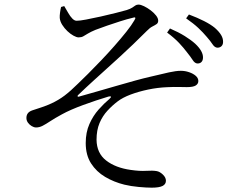

<svg xmlns="http://www.w3.org/2000/svg" viewBox="-20 -781 1040 852"><path d="M944.6 -569.4Q932.8 -569.8 923.2 -584.4Q913.6 -599.1 897.6 -617.3Q881.3 -636.8 860.2 -656.7Q839.2 -676.5 805.9 -699.6L818.4 -716.7Q855.8 -702.6 885.4 -687.6Q914.9 -672.6 933.4 -657.4Q952.5 -640.4 961.4 -625.3Q970.3 -610.2 969.9 -594.7Q969.7 -582.5 962.5 -575.8Q955.3 -569.2 944.6 -569.4ZM856.4 -499.3Q844.7 -499.5 835.1 -514.5Q825.5 -529.5 810.4 -548.1Q795.1 -568.6 774.5 -590.5Q754 -612.3 721.6 -636.5L734.3 -654.6Q772.1 -638.3 800 -620.9Q827.9 -603.5 846.1 -587.1Q881.5 -553.9 880.8 -525.3Q880.6 -512.8 874 -505.9Q867.5 -499.1 856.4 -499.3ZM653.2 51.8Q629.8 51.8 595.3 48.6Q560.8 45.4 531.7 38.4Q485.9 27.1 446.8 4.1Q407.7 -19 384 -56Q360.4 -93 360.4 -146.1Q360.4 -193.8 376.8 -230.6Q393.1 -267.4 417.7 -295Q442.2 -322.5 466.2 -342.5Q473.6 -349.2 472.1 -352Q470.6 -354.8 461 -352.4Q406.6 -336.1 349.3 -315.1Q291.9 -294.1 254.5 -273.5Q223.5 -256.6 203.4 -243.4Q183.3 -230.1 169.1 -222.8Q154.9 -215.4 140.2 -215.4Q130.7 -215.4 120.7 -221.4Q110.7 -227.3 103.9 -236.8Q97.2 -246.4 97.2 -257.3Q97.2 -269.6 103.2 -277.8Q109.2 -286.1 122.3 -290.9Q140.9 -297.1 164 -304.7Q187.1 -312.2 208.4 -322.2Q239.7 -336.7 266.3 -356.7Q292.9 -376.8 325.7 -409.4Q344 -426.7 370.8 -453.5Q397.7 -480.4 428.3 -512.4Q458.9 -544.4 488 -577.5Q517.2 -610.6 540.6 -640Q564 -669.4 576.2 -690.7Q582.7 -700.6 579.7 -702.9Q576.8 -705.1 567.9 -701.8Q543.6 -696.1 513.5 -686.5Q483.4 -676.9 454.7 -667Q426.1 -657 403.4 -648.4Q382.1 -639.4 370.1 -632.1Q358.1 -624.7 349.6 -619.9Q341.2 -615.1 328.9 -615.1Q319.8 -615.1 306.3 -622.6Q292.7 -630 279.2 -642.7Q265.8 -655.4 256.1 -670.8Q246.5 -686.2 245.1 -701.3Q244.5 -710.9 246.4 -725Q248.3 -739 251 -750L265 -754Q274.3 -738.4 282.9 -723.4Q291.5 -708.3 300.9 -698.7Q310.2 -689.1 319.6 -688.9Q333 -688.7 362.4 -694.3Q391.9 -700 427.1 -707.7Q462.4 -715.5 494 -723.6Q525.6 -731.7 542.2 -736.4Q559 -741.8 567.3 -747.5Q575.5 -753.1 580.9 -756.8Q586.4 -760.6 594.9 -760.6Q604.4 -760.6 619.1 -753.5Q633.8 -746.4 648.4 -735.4Q662.9 -724.4 672.5 -712.2Q682 -700.1 682 -689.2Q682 -679.2 675 -674.2Q668 -669.3 656.5 -663.5Q644.9 -657.7 632.1 -644.4Q599.7 -612.2 570.7 -584.3Q541.6 -556.4 513.2 -530.4Q484.9 -504.5 455.5 -478Q426.2 -451.4 394.3 -422.5Q362.4 -393.6 326.4 -359Q323.2 -355.8 324.3 -353.4Q325.4 -351 329.4 -352Q366.3 -362.3 410.4 -375Q454.5 -387.8 498.4 -400.4Q542.2 -413.1 580.4 -423.6Q618.6 -434.1 643.6 -439.7Q697.6 -452.8 729.6 -459.8Q761.5 -466.8 782.5 -466.8Q801.4 -466.8 819.3 -460.6Q837.2 -454.5 848.6 -444.5Q860.1 -434.5 860.1 -421.5Q860.1 -409 848.6 -401.7Q837.2 -394.4 809.1 -394.4Q793 -394.4 773.4 -395Q753.8 -395.6 721.8 -394.1Q680.1 -392.5 637.4 -383.6Q594.7 -374.6 559.3 -361.3Q524 -347.9 502 -331Q478.5 -313.3 456.8 -289.8Q435.1 -266.4 421.7 -234.9Q408.4 -203.4 408.4 -160.9Q409.2 -101.3 450.9 -68.9Q492.6 -36.4 560 -27Q600.2 -21.1 629 -23Q657.7 -24.9 675.6 -21.7Q689.3 -19.3 702.8 -6.3Q716.3 6.6 716.3 21Q716.3 36.5 701.3 44.2Q686.2 51.8 653.2 51.8Z"/></svg>

Font: Noto Serif SC ExtraLight
Style: Regular
Weight: 200
Designer: Ryoko NISHIZUKA 西塚涼子 (kana & ideographs); Frank Grießhammer (Latin, Greek & Cyrillic); Wenlong ZHANG 张文龙 (bopomofo); San
Foundry: Adobe
Version: Version 2.002-H1;hotconv 1.1.0;makeotfexe 2.6.0